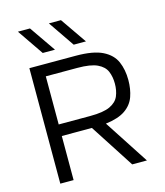

<svg xmlns="http://www.w3.org/2000/svg" viewBox="-126 -966 909 1060"><g transform="rotate(-15 328.5 -435.5)"><path d="M520 -456Q520 -495 507 -526Q494 -557 456 -575Q418 -593 342 -593H162V-318H342Q418 -318 456 -336Q494 -354 507 -385.5Q520 -417 520 -456ZM86 0V-660H351Q451 -660 504 -633.5Q557 -607 577 -561Q597 -515 597 -456Q597 -404 582 -361.5Q567 -319 527.5 -291.5Q488 -264 415 -255L581 0H497L334 -252H162V0ZM146 -871 249 -722H179L77 -871ZM323 -871 426 -722H356L254 -871Z"/></g></svg>

Font: Nata Sans
Style: Regular
Weight: 400
Designer: Daniel Uzquiano Cruz
Version: Version 1.001